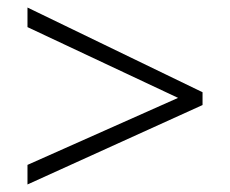

<svg xmlns="http://www.w3.org/2000/svg" viewBox="-20 -617 611 510"><path d="M53 -179 453 -357 53 -545V-597L518 -372V-338L53 -127Z"/></svg>

Font: Noto Sans Georgian Light
Style: Regular
Weight: 300
Version: Version 2.002